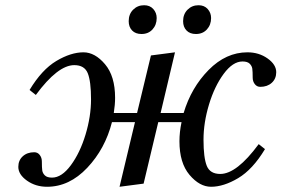

<svg xmlns="http://www.w3.org/2000/svg" viewBox="-20 -702 1076 734"><path d="M680 -621Q680 -648 697 -665Q714 -682 739 -682Q761 -682 774 -667.5Q787 -653 787 -633Q787 -607 771 -589.5Q755 -572 729 -572Q706 -572 693 -585.5Q680 -599 680 -621ZM472 -621Q472 -648 489 -665Q506 -682 531 -682Q553 -682 566 -667.5Q579 -653 579 -633Q579 -607 563 -589.5Q547 -572 521 -572Q498 -572 485 -585.5Q472 -599 472 -621ZM50 -64Q50 -89 67 -104.5Q84 -120 111 -120Q124 -120 132 -109.5Q140 -99 140 -85Q140 -61 141.5 -50.5Q143 -40 151.5 -31.5Q160 -23 179 -23Q216 -23 251 -70.5Q286 -118 307 -187.5Q328 -257 328 -322Q328 -391 315.5 -422Q303 -453 264 -453Q201 -453 117 -339L93 -358Q140 -436 195.5 -469Q251 -502 299 -502Q343 -502 381.5 -456.5Q420 -411 420 -328Q420 -302 415 -270H504L557 -490L649 -502L594 -270H682Q711 -367 777.5 -434.5Q844 -502 926 -502Q970 -502 1003 -478.5Q1036 -455 1036 -426Q1036 -401 1019 -385.5Q1002 -370 975 -370Q962 -370 954 -380.5Q946 -391 946 -405Q946 -429 944.5 -439.5Q943 -450 934.5 -458.5Q926 -467 907 -467Q870 -467 835 -419.5Q800 -372 779 -302.5Q758 -233 758 -168Q758 -99 770.5 -68Q783 -37 822 -37Q885 -37 969 -151L993 -132Q946 -54 890.5 -21Q835 12 787 12Q743 12 704.5 -33.5Q666 -79 666 -162Q666 -197 674 -235H585L529 0L437 12L496 -235H408Q382 -133 313.5 -60.5Q245 12 160 12Q116 12 83 -11.5Q50 -35 50 -64Z"/></svg>

Font: Lingua Franca
Style: Italic
Weight: 400
Italic angle: -13°
Version: Version 1.19